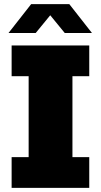

<svg xmlns="http://www.w3.org/2000/svg" viewBox="-20 -905 486 925"><path d="M36 0V-148H118V-538H36V-686H410V-538H329V-148H410V0ZM21 -746 130 -885H314L423 -746H292L206 -851H238L152 -746Z"/></svg>

Font: Chivo Medium Black
Style: Regular
Weight: 900
Version: Version 2.002